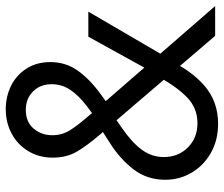

<svg xmlns="http://www.w3.org/2000/svg" viewBox="-74 -676 760 651"><g transform="rotate(-90 305.5 -350.0)"><path d="M212 10Q157 10 114 -14Q71 -38 46.5 -79Q22 -120 22 -169Q22 -231 57.5 -277Q93 -323 147 -357L217 -402L233 -406L274 -437Q308 -463 327 -491.5Q346 -520 346 -554Q346 -593 321.5 -617.5Q297 -642 259 -642Q218 -642 195.5 -615.5Q173 -589 173 -552Q173 -520 189.5 -493Q206 -466 241 -426L246 -420L611 0H510L189 -375L179 -386Q137 -435 117 -469.5Q97 -504 97 -551Q97 -597 119 -633.5Q141 -670 178.5 -690Q216 -710 261 -710Q304 -710 340.5 -692Q377 -674 399 -639.5Q421 -605 421 -559Q421 -508 393.5 -468Q366 -428 316 -391L271 -358L242 -347L196 -315Q147 -281 123 -247.5Q99 -214 99 -174Q99 -125 131.5 -92.5Q164 -60 214 -60Q264 -60 300 -94Q336 -128 372 -193L375 -199L390 -218L507 -430H592L446 -180L433 -167Q394 -82 340.5 -36Q287 10 212 10Z"/></g></svg>

Font: TASA Explorer VF
Style: Regular
Weight: 400
Designer: Weizhong Zhang
Foundry: Local Remote
Version: Version 1.000;Glyphs 3.2 (3192)